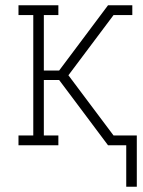

<svg xmlns="http://www.w3.org/2000/svg" viewBox="-20 -550 540 727"><path d="M458 157V0H389L252 -183L204 -247H146V-37H201V0H50V-37H106V-493H50V-530H201V-493H146V-283H204L389 -530H426V-514L410 -493L239 -265L410 -37H498V157ZM410 -493 426 -514V-530H481V-493Z"/></svg>

Font: Iosevka Slab Extralight
Style: Regular
Weight: 200
Monospace: yes
Designer: Belleve Invis
Foundry: Belleve Invis
Version: Version 11.1.1; ttfautohint (v1.8.3)